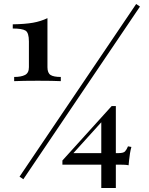

<svg xmlns="http://www.w3.org/2000/svg" viewBox="-20 -844 749 963"><path d="M663 -824 682 -811 97 55 78 42ZM218 -753V-507Q218 -478 233.5 -468Q249 -458 285 -458V-437Q268 -438 236 -438.5Q204 -439 170 -439Q135 -439 102 -438.5Q69 -438 51 -437V-458Q86 -458 105.5 -468Q125 -478 125 -507V-636Q125 -680 108 -690.5Q91 -701 44 -701V-722Q106 -723 145.5 -730Q185 -737 218 -753ZM540 -312 548 -297 322 -47 339 -76H574Q599 -76 607 -84.5Q615 -93 622 -110L639 -107Q635 -93 632 -75Q629 -57 627.5 -41Q626 -25 625 -15Q616 -17 606.5 -17.5Q597 -18 587 -18H293V-39ZM561 -312V99H488V-243L540 -312Z"/></svg>

Font: Playfair Display
Style: Bold
Weight: 700
Designer: Claus Eggers Sørensen
Foundry: Claus Eggers Sørensen
Version: Version 1.203